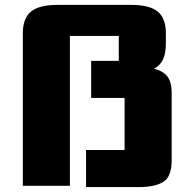

<svg xmlns="http://www.w3.org/2000/svg" viewBox="-20 -752 777 777"><path d="M72.4 0V-618.1Q72.4 -677.9 105.4 -705.1Q138.4 -732.2 212.4 -732.2H511.2Q585.2 -732.2 618.2 -705.1Q651.2 -677.9 651.2 -618.1V-575.3Q651.2 -537.1 640 -512.3Q628.9 -487.5 603.5 -473.8Q637 -466.2 655.9 -444.4Q674.7 -422.6 674.7 -375.1V-103.7Q674.7 -35.9 640.2 -15.5Q605.7 5 544 5H328.2V-145.1H484.2Q484.2 -145.1 484.2 -145.1Q484.2 -145.1 484.2 -145.1V-355.7Q484.2 -355.7 484.2 -355.7Q484.2 -355.7 484.2 -355.7H348.9V-505.8H460.7Q460.7 -505.8 460.7 -505.8Q460.7 -505.8 460.7 -505.8V-606.6Q460.7 -606.6 460.7 -606.6Q460.7 -606.6 460.7 -606.6H262.9Q262.9 -606.6 262.9 -606.6Q262.9 -606.6 262.9 -606.6V0Z"/></svg>

Font: Science Gothic
Style: Regular
Weight: 400
Designer: Thomas Phinney, Vassil Kateliev, Brandon Buerkle
Foundry: Font Detective LLC
Version: Version 1.018